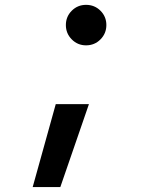

<svg xmlns="http://www.w3.org/2000/svg" viewBox="-20 -547 626 780"><path d="M112.8 212.9 206.5 -124H341.3L225.1 212.9ZM329.6 -362.8Q295.4 -362.8 271.5 -387Q247.6 -411.1 247.6 -445.3Q247.6 -479.5 271.5 -503.4Q295.4 -527.3 329.6 -527.3Q364.3 -527.3 388.2 -503.4Q412.1 -479.5 412.1 -445.3Q412.1 -411.1 388.2 -387Q364.3 -362.8 329.6 -362.8Z"/></svg>

Font: Cascadia Code PL SemiBold
Style: Italic
Weight: 600
Italic angle: -10°
Monospace: yes
Designer: Aaron Bell
Foundry: Saja Typeworks
Version: Version 2404.023; ttfautohint (v1.8.4)